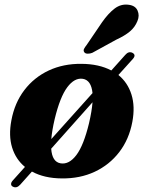

<svg xmlns="http://www.w3.org/2000/svg" viewBox="-20 -755 618 827"><path d="M35.5 49Q28 45.5 27.8 38.2Q27.5 31 34.5 23L87.5 -36Q48 -68.5 32.2 -119.5Q16.5 -170.5 29 -236.5Q43 -312 85 -367Q127 -422 190.2 -451.5Q253.5 -481 331.5 -480Q406.5 -479.5 459.5 -451.5L519.5 -518.5Q534 -535.5 550.5 -527.5Q567 -518.5 553 -502L490 -432Q530 -399.5 546.2 -348Q562.5 -296.5 550 -230Q536 -155 493.8 -100Q451.5 -45 388 -15.2Q324.5 14.5 246 13.5Q171 13 117.5 -16L67 40.5Q51.5 57.5 35.5 49ZM215.5 -242Q204 -193 201 -156L378.5 -354Q373 -409.5 337 -415.5Q301 -421 269.8 -379.2Q238.5 -337.5 215.5 -242ZM241 -51.5Q277.5 -45.5 309 -87.2Q340.5 -129 363.5 -224.5Q375.5 -276 378.5 -314.5L200.5 -114.5Q204.5 -57.5 241 -51.5ZM419.5 -659Q446 -697 473.5 -718Q501 -739 534 -734.5Q563 -731 572.5 -709.5Q582 -688 572 -664.5Q561.5 -638 539.5 -619.5Q517.5 -601 480.5 -584L377.5 -527.5Q367.5 -523.5 357.5 -523.8Q347.5 -524 343.5 -529.5Q338 -536.5 342 -544.5Q346 -552.5 353 -561Z"/></svg>

Font: Fraunces 9pt
Style: Bold Italic
Weight: 700
Italic angle: -16°
Version: Version 1.000;[b76b70a41]